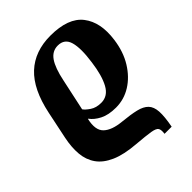

<svg xmlns="http://www.w3.org/2000/svg" viewBox="-237 -668 1069 1069"><g transform="rotate(-45 298.0 -133.0)"><path d="M356 -551Q496 -551 552 -478.5Q608 -406 591 -283Q580 -200 542 -138.5Q504 -77 449.5 -43Q395 -9 331 -9Q273 -9 235 -28.5Q197 -48 178 -75H176Q159 -1 192.5 31Q226 63 300 70Q362 76 402 85.5Q442 95 462.5 116Q483 137 485.5 177Q488 217 475 285H419Q423 256 415 243.5Q407 231 373.5 225.5Q340 220 268 214Q177 207 120.5 182Q64 157 36 117Q8 77 3.5 24.5Q-1 -28 12 -91L46 -254Q78 -407 155.5 -479Q233 -551 356 -551ZM346 -483Q302 -483 275 -444Q248 -405 231 -322L191 -136Q201 -121 227 -103.5Q253 -86 292 -86Q345 -86 373.5 -138.5Q402 -191 414 -283Q428 -381 413.5 -432Q399 -483 346 -483Z"/></g></svg>

Font: Noto Serif ExtraBold
Style: Italic
Weight: 800
Italic angle: -12°
Designer: Monotype Design Team
Foundry: Monotype Imaging Inc.
Version: Version 2.013